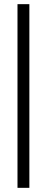

<svg xmlns="http://www.w3.org/2000/svg" viewBox="-20 -702 226 922"><path d="M64 200V-682H121V200Z"/></svg>

Font: Montagu Slab 144pt
Style: Regular
Weight: 400
Designer: Florian Karsten
Foundry: Florian Karsten
Version: Version 1.000; ttfautohint (v1.8.3)